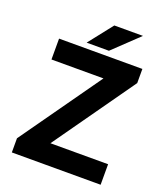

<svg xmlns="http://www.w3.org/2000/svg" viewBox="-148 -920 877 1020"><g transform="rotate(20 290.0 -410.0)"><path d="M542 -116H216L540 -574V-654H69V-536H363L40 -80V0H542ZM214 -684H340L483 -820H321Z"/></g></svg>

Font: Falling Sky
Style: SeBd
Weight: 600
Designer: Paul D. Hunt
Foundry: Adobe Systems Incorporated
Version: Version 1.02